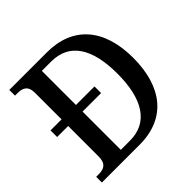

<svg xmlns="http://www.w3.org/2000/svg" viewBox="-180 -880 1047 1047"><g transform="rotate(-45 343.0 -357.0)"><path d="M32 0H323C530 0 634 -141 634 -360C634 -587 519 -714 323 -714H32V-670H51C89 -670 120 -659 120 -604V-399H35V-348H120V-113C120 -57 91 -44 53 -44H32ZM302 -53H231V-348H374V-399H231V-662H303C442 -662 512 -557 512 -360C512 -164 442 -53 302 -53Z"/></g></svg>

Font: Noto Serif Devanagari SemiCondensed Medium
Style: Regular
Weight: 500
Width: 4
Designer: Universal Thirst, Indian Type Foundry and the Monotype Design Team
Foundry: Monotype Imaging Inc.
Version: Version 2.004